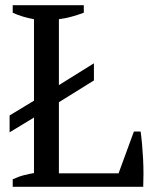

<svg xmlns="http://www.w3.org/2000/svg" viewBox="-20 -720 589 740"><path d="M29 -700H303V-671Q279 -662 255 -655.5Q231 -649 207 -646V-392L342 -476V-410L207 -326V-52H437L496 -213H522Q525 -192 527.5 -164.5Q530 -137 531.5 -107.5Q533 -78 533 -50Q533 -22 532 0H29V-29Q53 -40 73 -45Q93 -50 111 -53V-267L17 -210V-275L111 -332V-646Q88 -650 67 -656.5Q46 -663 29 -671Z"/></svg>

Font: PT Serif
Style: Regular
Weight: 400
Designer: A.Korolkova, O.Umpeleva, V.Yefimov
Foundry: ParaType Ltd
Version: Version 1.000W OFL; ttfautohint (v1.6)